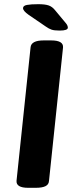

<svg xmlns="http://www.w3.org/2000/svg" viewBox="-20 -895 360 917"><path d="M115 2Q56 2 59 -32L126 -669Q129 -702 189 -702H224Q284 -702 281 -668L214 -31Q213 -14 197.5 -6Q182 2 150 2ZM265 -749Q239 -749 226 -753.5Q213 -758 199 -768L117 -824Q90 -843 90 -856Q90 -868 109 -871.5Q128 -875 163 -875Q195 -875 212.5 -869Q230 -863 244 -845L294 -785Q300 -778 302 -772.5Q304 -767 304 -763Q304 -749 265 -749Z"/></svg>

Font: Asap Expanded Expanded Regular
Style: Bold Italic
Weight: 700
Width: 7
Italic angle: -6°
Designer: Pablo Cosgaya
Foundry: Omnibus-Type
Version: Version 3.001; ttfautohint (v1.8.4.7-5d5b)